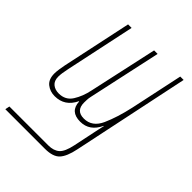

<svg xmlns="http://www.w3.org/2000/svg" viewBox="-252 -644 1002 1002"><g transform="rotate(45 248.5 -143.0)"><path d="M-37 240H255Q314 240 339 213Q364 186 377 122L513 -526H488L426 -235Q406 -144 377 -79.5Q348 -15 287 -15Q229 -15 229 -75Q229 -83 229.5 -95.5Q230 -108 233 -121L321 -526H295L212 -147Q201 -94 176 -54.5Q151 -15 102 -15Q74 -15 56 -30Q38 -45 38 -76Q38 -98 47 -140L129 -526H103L21 -141Q18 -127 15 -106.5Q12 -86 12 -73Q12 -30 37 -10Q62 10 97 10Q171 10 205 -61H207Q210 10 285 10Q354 10 387 -61H389Q385 -45 381.5 -28Q378 -11 375 3L351 118Q339 176 316.5 195.5Q294 215 255 215H-32Z"/></g></svg>

Font: Noto Sans Display Condensed Thin
Style: Italic
Weight: 250
Width: 3
Italic angle: -12°
Designer: Monotype Design Team
Foundry: Monotype Imaging Inc.
Version: Version 1.900